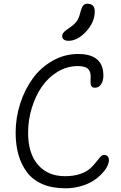

<svg xmlns="http://www.w3.org/2000/svg" viewBox="-20 -972 652 1031"><path d="M348.1 -752.9Q332 -752.9 323 -759.5Q314 -766.1 314 -777.8Q314 -780.8 314.5 -783.7Q314.9 -786.6 316.4 -789.3Q317.9 -792 319.1 -794.2Q320.3 -796.4 323.2 -799.3Q326.2 -802.2 327.9 -804Q329.6 -805.7 334.2 -809.1Q338.9 -812.5 341.1 -814.2Q343.3 -815.9 349.1 -820.1Q355 -824.2 357.9 -826.2Q383.8 -844.7 394 -860.8Q404.3 -877 412.1 -907.2Q418.5 -933.1 426.8 -942.6Q435.1 -952.1 448.2 -952.1Q488.8 -952.1 488.8 -911.1Q488.8 -853 442.6 -803Q396.5 -752.9 348.1 -752.9ZM330.1 39.1Q259.8 39.1 207.5 16.4Q155.3 -6.3 124.5 -47.6Q93.8 -88.9 78.9 -141.8Q64 -194.8 64 -259.8Q64 -340.8 88.9 -417.2Q113.8 -493.7 157 -552.2Q200.2 -610.8 263.7 -646.5Q327.1 -682.1 399.9 -682.1Q535.2 -682.1 535.2 -565.9Q535.2 -539.1 523.2 -520Q511.2 -501 490.2 -501Q483.9 -501 479.5 -502.4Q475.1 -503.9 472.7 -507.3Q470.2 -510.7 468.5 -514.2Q466.8 -517.6 466.6 -523.9Q466.3 -530.3 466.3 -534.9Q466.3 -539.6 466.6 -547.9Q466.8 -556.2 466.8 -561Q466.8 -573.2 464.4 -581.8Q461.9 -590.3 455.3 -599.1Q448.7 -607.9 434.3 -612.5Q419.9 -617.2 397.9 -617.2Q340.3 -617.2 289.8 -586.9Q239.3 -556.6 204.8 -506.6Q170.4 -456.5 150.6 -391.8Q130.9 -327.1 130.9 -258.8Q130.9 -147.9 184.1 -86.9Q237.3 -25.9 329.1 -25.9Q375 -25.9 409.7 -37.6Q444.3 -49.3 462.9 -66.2Q481.4 -83 494.4 -99.9Q507.3 -116.7 517.8 -128.4Q528.3 -140.1 539.1 -140.1Q551.3 -140.1 558.1 -132.3Q564.9 -124.5 564.9 -112.8Q564.9 -97.7 555.7 -78.6Q546.4 -59.6 526.6 -38.8Q506.8 -18.1 480 -0.7Q453.1 16.6 413.6 27.8Q374 39.1 330.1 39.1Z"/></svg>

Font: Shantell Sans Bouncy
Style: Regular
Weight: 300
Designer: Stephen Nixon, Anya Danilova, Shantell Martin
Foundry: Arrow Type
Version: Version 1.006;[9816181b4]